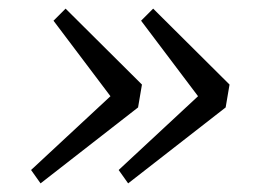

<svg xmlns="http://www.w3.org/2000/svg" viewBox="-20 -475 593 445"><path d="M335 -455 512 -279 503 -226 277 -50 255 -81 439 -252 307 -427ZM132 -455 309 -279 300 -226 74 -50 52 -81 236 -252 104 -427Z"/></svg>

Font: Source Serif Pro
Style: Italic
Weight: 400
Italic angle: -12°
Designer: Frank Grießhammer
Foundry: Adobe Systems Incorporated
Version: Version 3.001;hotconv 1.0.111;makeotfexe 2.5.65597